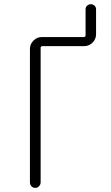

<svg xmlns="http://www.w3.org/2000/svg" viewBox="-20 -910 540 930"><path d="M125 -26.4V-672.9Q125 -696.3 142.1 -713.4Q159.2 -730.5 181.6 -730.5H385.7Q394.5 -730.5 394.5 -739.3V-865.2Q394.5 -876 402.3 -882.8Q410.2 -889.6 419.9 -889.6Q429.7 -889.6 437.5 -882.8Q445.3 -876 445.3 -865.2V-744.1Q445.3 -720.7 428.2 -703.6Q411.1 -686.5 387.7 -686.5H185.5Q176.8 -686.5 176.8 -677.7V-26.4Q176.8 -16.6 169.4 -8.3Q162.1 0 150.9 0Q139.6 0 132.3 -7.8Q125 -15.6 125 -26.4Z"/></svg>

Font: Rounded-X Mgen+ 1mn light
Style: Regular
Weight: 200
Designer: [Source Han Sans]
Ryoko NISHIZUKA  (kana & ideographs); Paul D. Hunt (Latin, Greek & Cyrillic); Wenlong ZHANG  (bopomofo
Version: Version 1.059.20150602